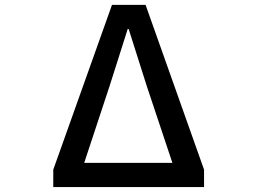

<svg xmlns="http://www.w3.org/2000/svg" viewBox="-20 -756 1040 776"><path d="M195.3 0V-70.3L432.6 -736.3H568.4L804.7 -70.3V0ZM320.3 -97.7H676.8L573.2 -408.2L500 -638.7H496.1L422.9 -408.2Z"/></svg>

Font: Gen Shin Gothic Monospace Medium
Style: Regular
Weight: 500
Designer: [Source Han Sans]
Ryoko NISHIZUKA  (kana & ideographs); Paul D. Hunt (Latin, Greek & Cyrillic); Wenlong ZHANG  (bopomofo
Version: Version 1.002.20150607